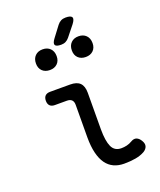

<svg xmlns="http://www.w3.org/2000/svg" viewBox="-164 -1006 928 1116"><g transform="rotate(-20 300.0 -447.5)"><path d="M349 -224Q349 -152 365.5 -116Q382 -80 424 -80Q441 -80 458 -84Q475 -88 490 -97Q510 -109 525.5 -103Q541 -97 552 -78Q564 -58 559 -42Q554 -26 536 -15Q511 -1 479 4.5Q447 10 409 10Q373 10 345 -3Q317 -16 298 -42.5Q279 -69 269 -110Q259 -151 259 -207L260 -408Q260 -428 250 -438Q240 -448 220 -448H146Q126 -448 115.5 -458.5Q105 -469 105 -489Q105 -509 115.5 -519.5Q126 -530 146 -530H270Q311 -530 330.5 -510.5Q350 -491 350 -450ZM301 -765Q270 -765 264 -777Q258 -789 277 -814L326 -879Q336 -892 348.5 -898.5Q361 -905 378 -905Q410 -905 416.5 -892.5Q423 -880 403 -854L351 -789Q341 -777 329 -771Q317 -765 301 -765ZM411 -649Q382 -649 364.5 -666Q347 -683 347 -712Q347 -742 364.5 -759.5Q382 -777 411 -777Q440 -777 457.5 -759.5Q475 -742 475 -712Q475 -683 457.5 -666Q440 -649 411 -649ZM189 -649Q160 -649 142.5 -666Q125 -683 125 -712Q125 -742 142.5 -759.5Q160 -777 189 -777Q218 -777 235.5 -759.5Q253 -742 253 -712Q253 -683 235.5 -666Q218 -649 189 -649Z"/></g></svg>

Font: Maple Mono NF CN
Style: Regular
Weight: 400
Monospace: yes
Designer: subframe7536
Version: Version 7.000